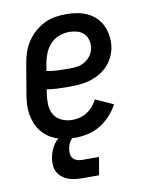

<svg xmlns="http://www.w3.org/2000/svg" viewBox="-83 -599 665 850"><g transform="rotate(-10 250.0 -174.0)"><path d="M219 8Q197 8 175 5Q153 2 133 -5.5Q113 -13 96 -25.5Q79 -38 66.5 -54.5Q54 -71 46.5 -90.5Q39 -110 35.5 -132Q32 -154 33.5 -176Q35 -198 39 -221L61 -351Q65 -376 73 -400.5Q81 -425 95.5 -447.5Q110 -470 130 -488Q150 -506 174 -518Q198 -530 223.5 -534Q249 -538 274 -538Q299 -538 323.5 -533.5Q348 -529 369 -519Q390 -509 407 -492Q424 -475 433.5 -453Q443 -431 446 -406.5Q449 -382 445 -357Q441 -334 430 -312.5Q419 -291 402 -274Q385 -257 363.5 -245.5Q342 -234 319 -228Q296 -222 273.5 -220.5Q251 -219 228 -219Q203 -219 178.5 -220Q154 -221 131 -225L128 -207Q124 -183 125 -157.5Q126 -132 138 -112Q150 -92 172 -82Q194 -72 219 -72Q236 -72 253 -76Q270 -80 285.5 -90Q301 -100 313 -114Q325 -128 333 -144L413 -108Q399 -82 378 -59Q357 -36 331 -20.5Q305 -5 276.5 1.5Q248 8 219 8ZM247 -298Q264 -298 281.5 -300.5Q299 -303 315 -312.5Q331 -322 342 -337.5Q353 -353 356 -370Q359 -388 354.5 -406Q350 -424 338 -436Q326 -448 308.5 -453Q291 -458 273 -458Q250 -458 227 -449.5Q204 -441 187.5 -423Q171 -405 162 -382.5Q153 -360 149 -337L144 -305Q169 -300 195 -299Q221 -298 247 -298ZM218 190Q202 190 185.5 188Q169 186 154.5 180.5Q140 175 127.5 165Q115 155 108 141.5Q101 128 99.5 111.5Q98 95 101 78Q105 56 115.5 34.5Q126 13 144 -2.5Q162 -18 185 -24.5Q208 -31 230 -31L225 0Q216 0 208 5.5Q200 11 195 19Q190 27 187 35.5Q184 44 183 53Q181 65 182.5 76Q184 87 191 95Q198 103 209 106.5Q220 110 232 110H307L293 190Z"/></g></svg>

Font: Iosevka Slab Medium
Style: Italic
Weight: 500
Italic angle: -9°
Monospace: yes
Designer: Belleve Invis
Foundry: Belleve Invis
Version: Version 11.1.0; ttfautohint (v1.8.3)